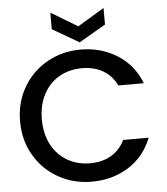

<svg xmlns="http://www.w3.org/2000/svg" viewBox="-60 -969 894 1028"><g transform="rotate(-5 386.5 -454.5)"><path d="M37 -349Q37 -451 84.5 -532Q132 -613 213.5 -658.5Q295 -704 392 -704Q503 -704 589.5 -649.5Q676 -595 715 -495H578Q551 -550 503 -577Q455 -604 392 -604Q323 -604 269 -573Q215 -542 184.5 -484Q154 -426 154 -349Q154 -272 184.5 -214Q215 -156 269 -124.5Q323 -93 392 -93Q455 -93 503 -120Q551 -147 578 -202H715Q676 -102 589.5 -48Q503 6 392 6Q294 6 213 -39.5Q132 -85 84.5 -166Q37 -247 37 -349ZM535 -826 392 -743 249 -826V-915L392 -829L535 -915Z"/></g></svg>

Font: A Bank Premium Med
Style: Regular
Weight: 500
Designer: Ninad Kale (Devanagari), Jonny Pinhorn (Latin), Htun Naung (Myanmar)
Foundry: Indian Type Foundry
Version: 4.004